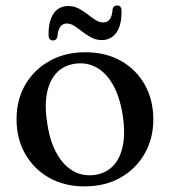

<svg xmlns="http://www.w3.org/2000/svg" viewBox="-20 -670 622 702"><path d="M292.5 -479Q365.5 -479 421.5 -447.8Q477.5 -416.5 509 -361Q540.5 -305.5 540.5 -233Q540.5 -163 508.5 -107.5Q476.5 -52 420 -20.2Q363.5 11.5 289 11.5Q215.5 11.5 159.8 -20Q104 -51.5 72.2 -107Q40.5 -162.5 40.5 -234.5Q40.5 -305.5 72.5 -360.5Q104.5 -415.5 161.2 -447.2Q218 -479 292.5 -479ZM327 -30.5Q368.5 -36.5 394.8 -64.8Q421 -93 429.8 -140.8Q438.5 -188.5 428 -253Q417 -318.5 392.2 -361.5Q367.5 -404.5 332 -423.8Q296.5 -443 254 -437Q212.5 -431 186.2 -402.8Q160 -374.5 151.2 -326.8Q142.5 -279 153.5 -214Q164 -149 189 -106Q214 -63 249.2 -43.8Q284.5 -24.5 327 -30.5ZM352 -523.5Q331.5 -523.5 314 -532.8Q296.5 -542 281.5 -553.8Q266.5 -565.5 252.5 -574.8Q238.5 -584 224.5 -584Q208.5 -584 200.2 -572Q192 -560 190 -536.5Q187 -522 173.5 -522Q157.5 -522 157.5 -543.5Q157.5 -595.5 176.8 -621.8Q196 -648 229.5 -648Q250.5 -648 268 -638.8Q285.5 -629.5 300.2 -617.8Q315 -606 329 -597Q343 -588 357.5 -588Q373.5 -588 381.8 -600Q390 -612 391.5 -635.5Q394.5 -650 408.5 -650Q424.5 -650 424.5 -629Q424.5 -576.5 405 -550Q385.5 -523.5 352 -523.5Z"/></svg>

Font: Fraunces 17pt
Style: Regular
Weight: 400
Version: Version 1.000;[b76b70a41]